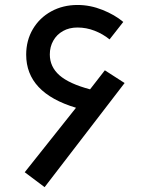

<svg xmlns="http://www.w3.org/2000/svg" viewBox="-20 -754 640 792"><path d="M82 -43.5 293.5 -309.5Q88 -371 88 -528.5Q88 -587 115.5 -633.8Q143 -680.5 191.2 -707Q239.5 -733.5 300 -733.5Q352 -733.5 402.8 -713.2Q453.5 -693 488.5 -663.5L432 -591.5Q405 -613.5 370.8 -627Q336.5 -640.5 299.5 -640.5Q265.5 -640.5 239.8 -626Q214 -611.5 199.8 -586.2Q185.5 -561 185.5 -529.5Q185.5 -478.5 225.2 -443.5Q265 -408.5 351.5 -385.5L412.5 -464L494 -411.5L164 18Z"/></svg>

Font: JuliaMono
Style: Bold
Weight: 700
Monospace: yes
Designer: cormullion
Foundry: corm
Version: Version 0.055; ttfautohint (v1.8.4)